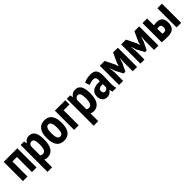

<svg xmlns="http://www.w3.org/2000/svg" viewBox="335 -1922 3532 3532"><g transform="rotate(-45 2101.0 -156.5)"><path d="M278 -391H162V0H43V-500H397V0H278Z M483 -500H572L584 -443H587Q610 -479 638.5 -495.5Q667 -512 709 -512Q785 -512 823.5 -454.5Q862 -397 862 -263Q862 -129 814 -57.5Q766 14 675 14Q651 14 634 10Q617 6 602 -3V200H483ZM602 -112Q612 -102 624.5 -97Q637 -92 657 -92Q697 -92 718 -131.5Q739 -171 739 -266Q739 -337 723 -371.5Q707 -406 670 -406Q620 -406 602 -347Z M912 -250Q912 -383 964 -448Q1016 -513 1109 -513Q1209 -513 1258 -447Q1307 -381 1307 -250Q1307 -116 1255 -51.5Q1203 13 1109 13Q912 13 912 -250ZM1035 -250Q1035 -175 1052 -134Q1069 -93 1109 -93Q1147 -93 1165.5 -128.5Q1184 -164 1184 -250Q1184 -327 1167 -367Q1150 -407 1109 -407Q1074 -407 1054.5 -371.5Q1035 -336 1035 -250Z M1646 -391H1494V0H1375V-500H1646Z M1684 -500H1773L1785 -443H1788Q1811 -479 1839.5 -495.5Q1868 -512 1910 -512Q1986 -512 2024.5 -454.5Q2063 -397 2063 -263Q2063 -129 2015 -57.5Q1967 14 1876 14Q1852 14 1835 10Q1818 6 1803 -3V200H1684ZM1803 -112Q1813 -102 1825.5 -97Q1838 -92 1858 -92Q1898 -92 1919 -131.5Q1940 -171 1940 -266Q1940 -337 1924 -371.5Q1908 -406 1871 -406Q1821 -406 1803 -347Z M2132 -470Q2162 -488 2207 -499Q2252 -510 2309 -510Q2394 -510 2427.5 -466Q2461 -422 2461 -341Q2461 -294 2458.5 -248.5Q2456 -203 2455 -159.5Q2454 -116 2456.5 -75.5Q2459 -35 2470 1H2373L2354 -60H2350Q2334 -31 2305 -12Q2276 7 2232 7Q2173 7 2139 -32.5Q2105 -72 2105 -138Q2105 -228 2169 -266Q2233 -304 2342 -298Q2347 -356 2334.5 -382Q2322 -408 2281 -408Q2251 -408 2219 -401Q2187 -394 2162 -381ZM2275 -95Q2302 -95 2319 -108.5Q2336 -122 2344 -138V-221Q2321 -224 2300 -222Q2279 -220 2263 -213Q2247 -206 2237.5 -192.5Q2228 -179 2228 -158Q2228 -127 2240.5 -111Q2253 -95 2275 -95Z M2900 -230 2907 -333H2902L2872 -240L2799 -90H2754L2674 -240L2643 -333H2637L2650 -230V0H2544V-500H2669L2760 -316L2780 -249H2784L2805 -318L2889 -500H3013V0H2900Z M3455 -230 3462 -333H3457L3427 -240L3354 -90H3309L3229 -240L3198 -333H3192L3205 -230V0H3099V-500H3224L3315 -316L3335 -249H3339L3360 -318L3444 -500H3568V0H3455Z M3773 -105Q3794 -99 3816 -99Q3848 -99 3861.5 -115.5Q3875 -132 3875 -170Q3875 -205 3862 -222Q3849 -239 3817 -239Q3794 -239 3773 -233ZM3773 -322Q3793 -326 3814 -327.5Q3835 -329 3852 -329Q3893 -329 3921 -317.5Q3949 -306 3966 -285Q3983 -264 3990.5 -235.5Q3998 -207 3998 -174Q3998 -129 3988 -95Q3978 -61 3955 -38.5Q3932 -16 3895 -4.5Q3858 7 3803 7Q3755 7 3718.5 5Q3682 3 3654 0V-500H3773ZM4041 -500H4160V0H4041Z"/></g></svg>

Font: PT Sans Narrow
Style: Bold
Weight: 700
Width: 3
Designer: A.Korolkova, O.Umpeleva, V.Yefimov
Foundry: ParaType Ltd
Version: Version 2.003W OFL